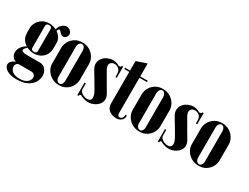

<svg xmlns="http://www.w3.org/2000/svg" viewBox="-69 -1235 2589 1994"><g transform="rotate(30 1225.5 -238.0)"><path d="M19 -306V-356Q19 -390 37.5 -423Q56 -456 90 -478Q124 -500 173 -500Q216 -500 253.5 -481.5Q291 -463 314.5 -432Q338 -401 338 -362V-301Q338 -248 315 -214Q292 -180 257.5 -164Q223 -148 186 -148Q151 -148 112 -163.5Q73 -179 46 -214Q19 -249 19 -306ZM145 -453V-195Q145 -188 147 -182Q149 -176 153.5 -172Q158 -168 164.5 -166Q171 -164 180 -164Q187 -164 193 -165.5Q199 -167 203 -170.5Q207 -174 209.5 -180Q212 -186 212 -195V-453Q212 -462 208.5 -469Q205 -476 197.5 -480Q190 -484 178 -484Q166 -484 159 -480Q152 -476 148.5 -469Q145 -462 145 -453ZM116 26Q73 26 48 9Q23 -8 15 -34Q7 -60 14.5 -89Q22 -118 44.5 -143Q67 -168 102 -182L112 -174Q90 -159 79 -145.5Q68 -132 69.5 -121.5Q71 -111 87 -105Q103 -99 135 -99H289Q333 -99 358.5 -66.5Q384 -34 384 9Q384 46 362 84.5Q340 123 292 148.5Q244 174 166 174Q110 174 74.5 160.5Q39 147 22.5 126.5Q6 106 6 86Q6 58 35 36Q64 14 116 14V26Q96 26 84 40Q72 54 72 74Q72 91 83.5 109.5Q95 128 120.5 140.5Q146 153 188 153Q230 153 256.5 140.5Q283 128 295.5 109.5Q308 91 308 73Q308 54 294.5 40Q281 26 256 26ZM295 -429 283 -419Q272 -437 263 -460Q254 -483 270 -512Q282 -534 303.5 -548Q325 -562 347 -562Q359 -562 370.5 -557.5Q382 -553 392 -543Q411 -524 409.5 -503Q408 -482 394.5 -467Q381 -452 362 -452Q354 -452 345.5 -455.5Q337 -459 329 -467Q323 -474 314.5 -483.5Q306 -493 297.5 -496Q289 -499 281 -486Q271 -469 279.5 -455Q288 -441 295 -429Z M405 -152Q405 -113 426.5 -77Q448 -41 486.5 -17.5Q525 6 576 6Q627 6 663.5 -17.5Q700 -41 719.5 -77Q739 -113 739 -152V-342Q739 -381 718 -417.5Q697 -454 659 -477.5Q621 -501 570 -501Q518 -501 481 -477Q444 -453 424.5 -416.5Q405 -380 405 -342ZM531 -429Q531 -443 536 -455.5Q541 -468 550.5 -476.5Q560 -485 573 -485Q585 -485 594 -476.5Q603 -468 608 -455.5Q613 -443 613 -429V-65Q613 -51 608.5 -38.5Q604 -26 595 -18Q586 -10 574 -10Q561 -10 551.5 -18Q542 -26 536.5 -38.5Q531 -51 531 -65Z M1060 -383H1044V-393Q1044 -437 1020 -456Q996 -475 969 -475Q955 -475 942 -469Q929 -463 921 -451.5Q913 -440 914.5 -421.5Q916 -403 930 -378Q950 -344 968 -312.5Q986 -281 1002 -253.5Q1018 -226 1031 -204Q1044 -182 1052 -168Q1073 -132 1069.5 -100Q1066 -68 1045 -44Q1024 -20 992.5 -6Q961 8 926 8Q898 8 867.5 -2Q837 -12 816 -32.5Q795 -53 795 -84V-97H811V-84Q811 -63 825.5 -48Q840 -33 861 -24.5Q882 -16 902 -16Q925 -16 938.5 -28Q952 -40 949 -68Q946 -96 919 -142Q907 -163 895 -183.5Q883 -204 870.5 -224.5Q858 -245 846 -265.5Q834 -286 821 -307Q793 -352 796.5 -388Q800 -424 822.5 -449.5Q845 -475 877 -488Q909 -501 939 -501Q966 -501 994 -489.5Q1022 -478 1041 -454Q1060 -430 1060 -392ZM1044 -360V-436L1014 -477Q1025 -477 1034.5 -479.5Q1044 -482 1044 -495H1060V-360ZM811 -150V-54L835 -20Q825 -20 818 -17Q811 -14 811 0H795V-150Z M1142 -609 1264 -650V-61Q1264 -39 1271.5 -29Q1279 -19 1292 -19Q1304 -19 1317.5 -31.5Q1331 -44 1331 -73H1348Q1348 -32 1322.5 -12.5Q1297 7 1264 7Q1242 7 1213.5 -2Q1185 -11 1163.5 -35Q1142 -59 1142 -102ZM1264 -479V-495H1354V-479ZM1082 -479V-495H1142V-479Z M1370 -152Q1370 -113 1391.5 -77Q1413 -41 1451.5 -17.5Q1490 6 1541 6Q1592 6 1628.5 -17.5Q1665 -41 1684.5 -77Q1704 -113 1704 -152V-342Q1704 -381 1683 -417.5Q1662 -454 1624 -477.5Q1586 -501 1535 -501Q1483 -501 1446 -477Q1409 -453 1389.5 -416.5Q1370 -380 1370 -342ZM1496 -429Q1496 -443 1501 -455.5Q1506 -468 1515.5 -476.5Q1525 -485 1538 -485Q1550 -485 1559 -476.5Q1568 -468 1573 -455.5Q1578 -443 1578 -429V-65Q1578 -51 1573.5 -38.5Q1569 -26 1560 -18Q1551 -10 1539 -10Q1526 -10 1516.5 -18Q1507 -26 1501.5 -38.5Q1496 -51 1496 -65Z M2025 -383H2009V-393Q2009 -437 1985 -456Q1961 -475 1934 -475Q1920 -475 1907 -469Q1894 -463 1886 -451.5Q1878 -440 1879.5 -421.5Q1881 -403 1895 -378Q1915 -344 1933 -312.5Q1951 -281 1967 -253.5Q1983 -226 1996 -204Q2009 -182 2017 -168Q2038 -132 2034.5 -100Q2031 -68 2010 -44Q1989 -20 1957.5 -6Q1926 8 1891 8Q1863 8 1832.5 -2Q1802 -12 1781 -32.5Q1760 -53 1760 -84V-97H1776V-84Q1776 -63 1790.5 -48Q1805 -33 1826 -24.5Q1847 -16 1867 -16Q1890 -16 1903.5 -28Q1917 -40 1914 -68Q1911 -96 1884 -142Q1872 -163 1860 -183.5Q1848 -204 1835.5 -224.5Q1823 -245 1811 -265.5Q1799 -286 1786 -307Q1758 -352 1761.5 -388Q1765 -424 1787.5 -449.5Q1810 -475 1842 -488Q1874 -501 1904 -501Q1931 -501 1959 -489.5Q1987 -478 2006 -454Q2025 -430 2025 -392ZM2009 -360V-436L1979 -477Q1990 -477 1999.5 -479.5Q2009 -482 2009 -495H2025V-360ZM1776 -150V-54L1800 -20Q1790 -20 1783 -17Q1776 -14 1776 0H1760V-150Z M2080 -152Q2080 -113 2101.5 -77Q2123 -41 2161.5 -17.5Q2200 6 2251 6Q2302 6 2338.5 -17.5Q2375 -41 2394.5 -77Q2414 -113 2414 -152V-342Q2414 -381 2393 -417.5Q2372 -454 2334 -477.5Q2296 -501 2245 -501Q2193 -501 2156 -477Q2119 -453 2099.5 -416.5Q2080 -380 2080 -342ZM2206 -429Q2206 -443 2211 -455.5Q2216 -468 2225.5 -476.5Q2235 -485 2248 -485Q2260 -485 2269 -476.5Q2278 -468 2283 -455.5Q2288 -443 2288 -429V-65Q2288 -51 2283.5 -38.5Q2279 -26 2270 -18Q2261 -10 2249 -10Q2236 -10 2226.5 -18Q2217 -26 2211.5 -38.5Q2206 -51 2206 -65Z"/></g></svg>

Font: Emberly Black
Style: Regular
Weight: 900
Designer: Rajesh Rajput
Foundry: Rajesh Rajput
Version: Version 1.000